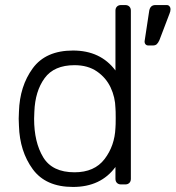

<svg xmlns="http://www.w3.org/2000/svg" viewBox="-20 -730 695 760"><path d="M269 10Q161 10 109.5 -60.5Q58 -131 55 -232L54 -260L55 -288Q58 -389 109.5 -459.5Q161 -530 269 -530Q378 -530 437 -451V-688Q437 -698 443 -704Q449 -710 459 -710H476Q486 -710 492 -704Q498 -698 498 -688V-22Q498 -12 492 -6Q486 0 476 0H459Q449 0 443 -6Q437 -12 437 -22V-69Q379 10 269 10ZM275 -48Q354 -48 394 -100.5Q434 -153 437 -224Q438 -234 438 -263Q438 -292 437 -302Q436 -345 418 -383.5Q400 -422 364 -447Q328 -472 275 -472Q194 -472 156.5 -420.5Q119 -369 116 -288L115 -260Q115 -167 151 -107.5Q187 -48 275 -48ZM567 -550Q559 -550 555 -556Q551 -562 553 -571L570 -683Q573 -710 595 -710H640Q647 -710 651 -705Q655 -700 655 -694Q655 -685 651 -676L611 -571Q606 -560 600.5 -555Q595 -550 585 -550Z"/></svg>

Font: Rubik AZ
Style: Regular
Weight: 300
Designer: Hubert and Fischer
Foundry: Hubert & Fischer
Version: Version 2.000